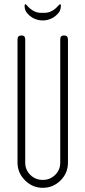

<svg xmlns="http://www.w3.org/2000/svg" viewBox="-20 -892 407 921"><path d="M258 -827Q238 -804 209.5 -797Q181 -790 154 -799Q185 -789 216 -799Q189 -790 160.5 -797Q132 -804 112 -827Q98 -841 98 -864Q98 -880 112 -863Q153 -816 216 -835Q185 -826 154 -835Q217 -816 258 -863Q272 -880 272 -864Q272 -841 258 -827ZM306 -703V-112Q306 -62 271 -27Q235 9 185 9Q136 9 100 -27Q64 -63 64 -112V-703Q64 -722 83 -722Q101 -722 101 -703V-112Q101 -77 125.5 -53Q150 -29 185 -29Q220 -29 244.5 -53Q269 -77 269 -112V-703Q269 -722 287 -722Q306 -722 306 -703Z"/></svg>

Font: Aaram
Style: Regular
Weight: 400
Designer: Tharique Azeez
Foundry: Tharique Azeez
Version: Version 1.7